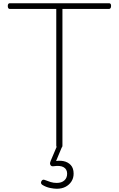

<svg xmlns="http://www.w3.org/2000/svg" viewBox="-20 -899 733 1184"><path d="M346 14Q327 14 327 -1V-844H39Q35 -844 31.5 -848Q28 -852 28 -862Q28 -871 31.5 -875Q35 -879 39 -879H653Q658 -879 661.5 -875.5Q665 -872 665 -863Q665 -853 661.5 -848.5Q658 -844 653 -844H365V-1Q365 7 361 10.5Q357 14 346 14ZM330 265Q313 265 288.5 260Q264 255 241 241Q234 236 233 230Q232 224 236 217Q240 211 245 209.5Q250 208 257 211Q274 218 292 223.5Q310 229 330 229Q360 229 377 213.5Q394 198 394 172Q394 145 373 132.5Q352 120 311 126Q304 127 299.5 125.5Q295 124 292 120Q288 113 288.5 107.5Q289 102 293 92L332 0H365L320 108L310 97Q343 89 371 94.5Q399 100 416.5 119Q434 138 434 172Q434 199 420.5 220Q407 241 384 253Q361 265 330 265Z"/></svg>

Font: Playwrite HR Lijeva Thin
Style: Regular
Weight: 250
Designer: Veronika Burian, José Scaglione
Foundry: TypeTogether
Version: Version 1.002